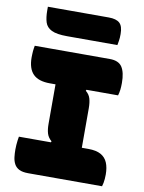

<svg xmlns="http://www.w3.org/2000/svg" viewBox="-99 -993 798 1061"><g transform="rotate(10 300.0 -462.5)"><path d="M402 -145H209L231 -196Q211 -213 204.5 -235Q198 -257 198 -288Q198 -331 198 -364.5Q198 -398 198 -427.5Q198 -457 198 -487.5Q198 -518 198 -555H391L369 -504Q389 -488 395.5 -465.5Q402 -443 402 -412Q402 -369 402 -335.5Q402 -302 402 -272.5Q402 -243 402 -212.5Q402 -182 402 -145ZM549 0H135Q102 0 83.5 -9.5Q65 -19 56 -36Q47 -53 44.5 -74Q42 -95 42 -117Q42 -131 43 -143.5Q44 -156 45.5 -168Q47 -180 49 -190H439Q483 -190 509 -175.5Q535 -161 546.5 -133.5Q558 -106 558 -67Q558 -54 557 -42.5Q556 -31 554 -20Q552 -9 549 0ZM48 -700H469Q519 -700 538.5 -670Q558 -640 558 -581Q558 -572 557.5 -562Q557 -552 556 -543Q555 -534 553 -525.5Q551 -517 549 -510H166Q102 -510 72 -540.5Q42 -571 42 -634Q42 -643 42.5 -652Q43 -661 43.5 -669Q44 -677 45.5 -685Q47 -693 48 -700ZM82 -925H424Q466 -925 485 -907.5Q504 -890 504 -846Q504 -823 501.5 -808.5Q499 -794 497 -783H215Q156 -783 127.5 -797Q99 -811 90.5 -838Q82 -865 82 -904Q82 -909 82 -915Q82 -921 82 -925Z"/></g></svg>

Font: Recursive Monospace Casual Black
Style: Regular
Weight: 900
Version: Version 1.047